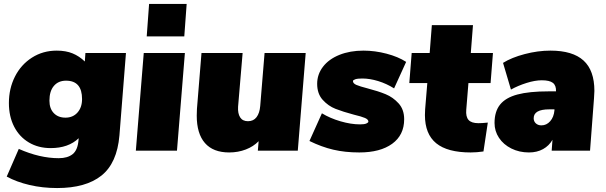

<svg xmlns="http://www.w3.org/2000/svg" viewBox="-20 -762 3064 971"><path d="M617 -494 584 -77Q572 63 493 126Q414 189 269 189Q195 189 129 173.5Q63 158 14 131L75 -9Q181 38 277 38Q322 38 347.5 17.5Q373 -3 377 -53L378 -63Q326 -13 236 -13Q174 -13 126 -41.5Q78 -70 51.5 -121.5Q25 -173 25 -241Q25 -314 55.5 -374.5Q86 -435 141.5 -470.5Q197 -506 267 -506Q313 -506 347 -492Q381 -478 409 -451L412 -494ZM395 -261Q395 -354 314 -354Q275 -354 252.5 -327.5Q230 -301 230 -253Q230 -213 252 -190Q274 -167 311 -167Q349 -167 372 -193Q395 -219 395 -261Z M707 -494H915L875 0H667ZM924 -742 912 -578H722L734 -742Z M1526 -494 1486 0H1284L1288 -48Q1262 -21 1223 -6Q1184 9 1139 9Q1058 9 1016.5 -38.5Q975 -86 975 -177Q975 -199 976 -211L999 -494H1207L1184 -222Q1182 -188 1194.5 -168.5Q1207 -149 1234 -149Q1262 -149 1277.5 -169.5Q1293 -190 1296 -226L1318 -494Z M1545 -49 1608 -189Q1649 -164 1702 -148.5Q1755 -133 1801 -133Q1823 -133 1833 -137.5Q1843 -142 1843 -147Q1843 -158 1825.5 -165.5Q1808 -173 1770 -182Q1714 -197 1677 -211.5Q1640 -226 1612 -257Q1584 -288 1584 -338Q1584 -386 1613.5 -424.5Q1643 -463 1696.5 -484.5Q1750 -506 1818 -506Q1876 -506 1935 -490.5Q1994 -475 2034 -449L1973 -315Q1935 -339 1892.5 -352Q1850 -365 1812 -365Q1788 -365 1776.5 -361Q1765 -357 1765 -352Q1765 -340 1782.5 -332.5Q1800 -325 1839 -315Q1893 -301 1930.5 -285.5Q1968 -270 1996 -239Q2024 -208 2024 -159Q2024 -79 1963.5 -35Q1903 9 1797 9Q1725 9 1665.5 -5Q1606 -19 1545 -49Z M2338 -207Q2335 -172 2349.5 -155.5Q2364 -139 2400 -139Q2417 -139 2447 -142L2425 4Q2391 9 2360 9Q2243 9 2186 -37.5Q2129 -84 2129 -180Q2129 -199 2130 -209L2141 -342H2050L2062 -494H2153L2164 -635H2372L2361 -494H2473L2461 -342H2349Z M2986 -302Q2986 -290 2984 -264L2964 0H2770L2774 -55Q2757 -25 2726.5 -8Q2696 9 2655 9Q2606 9 2566 -11Q2526 -31 2503.5 -65Q2481 -99 2481 -140Q2481 -198 2509 -233Q2537 -268 2596.5 -284Q2656 -300 2755 -300H2792Q2793 -330 2776 -343Q2759 -356 2720 -356Q2686 -356 2643 -342.5Q2600 -329 2564 -309L2524 -444Q2567 -471 2633.5 -488.5Q2700 -506 2764 -506Q2876 -506 2931 -456Q2986 -406 2986 -302ZM2784 -204V-209H2758Q2679 -209 2679 -164Q2679 -148 2690 -138Q2701 -128 2718 -128Q2744 -128 2762.5 -149Q2781 -170 2784 -204Z"/></svg>

Font: Nunito Sans Heavy Heavy
Style: Italic
Weight: 400
Italic angle: -4.541°
Designer: Vernon Adams
Foundry: Vernon Adams
Version: Version 2.002